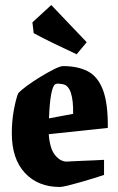

<svg xmlns="http://www.w3.org/2000/svg" viewBox="-20 -733 471 764"><path d="M394 -37Q380 -32 354 -24Q328 -16 300 -8Q272 0 249.5 5.5Q227 11 218 11Q131 11 79 -45Q27 -101 27 -203Q27 -251 35 -294.5Q43 -338 52 -361Q62 -373 86.5 -391Q111 -409 140.5 -427Q170 -445 195 -457.5Q220 -470 231 -470Q289 -470 329 -449.5Q369 -429 389.5 -375.5Q410 -322 409 -224L174 -199Q178 -142 199 -116Q220 -90 245 -90Q246 -90 263.5 -91Q281 -92 306 -93Q331 -94 355 -95Q379 -96 394 -97ZM200 -398Q190 -392 183.5 -357Q177 -322 175 -262L271 -280Q272 -333 262 -363.5Q252 -394 230 -398Q225 -399 215 -400Q205 -401 200 -398ZM285 -517Q246 -535 197.5 -558.5Q149 -582 114 -601L109 -644L184 -713L325 -565Z"/></svg>

Font: Grenze Gotisch ExtraBold
Style: Regular
Weight: 800
Designer: Renata Polastri
Foundry: Omnibus-Type
Version: Version 1.001